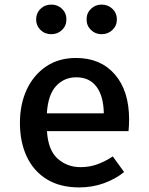

<svg xmlns="http://www.w3.org/2000/svg" viewBox="-20 -811 655 845"><path d="M186.7 -233.8Q191.8 -150.3 233.6 -112.8Q275.4 -75.4 334.4 -75.4Q373.8 -75.4 407.9 -87.7Q442.1 -100 476.4 -122.6L526.2 -53.8Q488.2 -23.1 437.4 -4.6Q386.7 13.8 328.7 13.8Q244.1 13.8 185.9 -22.1Q127.7 -57.9 97.7 -122.1Q67.7 -186.2 67.7 -270.3Q67.7 -351.8 97.4 -416.2Q127.2 -480.5 182.6 -518.2Q237.9 -555.9 314.9 -555.9Q422.6 -555.9 485.4 -483.6Q548.2 -411.3 548.2 -285.1Q548.2 -271.3 547.4 -257.7Q546.7 -244.1 545.6 -233.8ZM315.9 -470.8Q262.1 -470.8 226.7 -432.3Q191.3 -393.8 186.2 -312.3H436.9Q435.4 -388.7 404.4 -429.7Q373.3 -470.8 315.9 -470.8ZM206.2 -660.5Q177.4 -660.5 158.2 -679.2Q139 -697.9 139 -725.6Q139 -753.3 158.2 -772.1Q177.4 -790.8 206.2 -790.8Q233.8 -790.8 253.1 -772.1Q272.3 -753.3 272.3 -725.6Q272.3 -697.9 253.1 -679.2Q233.8 -660.5 206.2 -660.5ZM427.2 -660.5Q399.5 -660.5 380.3 -679.2Q361 -697.9 361 -725.6Q361 -753.3 380.3 -772.1Q399.5 -790.8 427.2 -790.8Q455.4 -790.8 474.9 -772.1Q494.4 -753.3 494.4 -725.6Q494.4 -697.9 474.9 -679.2Q455.4 -660.5 427.2 -660.5Z"/></svg>

Font: Fira Code Medium
Style: Regular
Weight: 500
Designer: Carrois Corporate, Edenspiekermann AG, Nikita Prokopov
Foundry: Carrois Corporate, Edenspiekermann AG, Nikita Prokopov
Version: Version 6.002